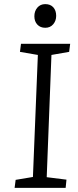

<svg xmlns="http://www.w3.org/2000/svg" viewBox="-20 -913 381 933"><path d="M164 -646 77 -661 82 -700H321L316 -661L230 -646L207 -52L303 -40L299 0H51L56 -39L140 -53ZM147 -834Q147 -859 161.5 -876Q176 -893 200 -893Q225 -893 239 -877.5Q253 -862 253 -836Q253 -812 238.5 -795Q224 -778 200 -778Q176 -778 161.5 -793.5Q147 -809 147 -834Z"/></svg>

Font: Literata 12pt Light
Style: Italic
Weight: 300
Italic angle: -2°
Designer: Latin by Veronika Burian and Jose Scaglione. Greek by Irene Vlachou. Cyrillic by Vera Evstafieva
Foundry: TypeTogether
Version: Version 3.002